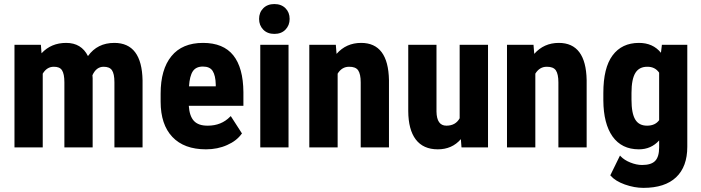

<svg xmlns="http://www.w3.org/2000/svg" viewBox="-20 -721 3430 939"><path d="M179.7 -502 180.2 -499 183.1 -460.4Q230 -511.2 303.7 -511.2Q377.9 -511.2 410.2 -446.8Q456.1 -511.2 539.1 -511.2Q673.8 -511.2 677.2 -328.1V-3.4V0H674.3H543H539.6V-3.4V-318.4Q539.6 -360.4 527.3 -377.9Q515.6 -394.5 486.8 -394.5Q450.7 -394.5 432.1 -353L433.1 -338.4V-3.4V0H429.7H298.3H294.9V-3.4V-317.9Q294.9 -359.4 283.2 -377.4Q272 -395 242.7 -394.5Q209.5 -394.5 189 -360.8V-3.4V0H185.5H53.7H50.8V-3.4V-498.5V-502H53.7H176.8Z M904.3 -298.8H1035.2V-307.6Q1034.2 -351.6 1020 -374Q1006.3 -395.5 972.4 -395.5Q938.5 -395.5 923.1 -372.6Q907.7 -349.6 904.3 -298.8ZM1090.8 -11.7Q1044.4 9.3 987.3 9.3Q880.4 9.3 823 -51.3Q765.6 -111.8 765.6 -224.1V-263.2Q765.6 -381.8 818.4 -446.3Q871.1 -511.2 973.1 -511.2Q1072.3 -511.2 1121.1 -450.2Q1169.4 -389.6 1170.4 -270.5V-207V-203.6H1167.5H903.3Q906.7 -153.3 928.2 -129.9Q950.2 -106 996.1 -106.4Q1062.5 -106.4 1105.5 -150.4L1108.4 -153.3L1110.8 -149.9L1162.1 -70.3L1163.6 -68.4L1162.1 -66.9Q1149.9 -49.8 1132.1 -35.9Q1114.3 -22 1090.8 -11.7Z M1247.1 -628.4Q1247.1 -660.2 1267.6 -680.7Q1288.1 -701.2 1321.8 -701.2Q1355.5 -701.2 1376 -680.9Q1396.5 -660.6 1396.5 -628.4Q1396.5 -597.2 1376.2 -576.2Q1356 -555.2 1321.8 -555.2Q1287.6 -555.2 1267.3 -576.2Q1247.1 -597.2 1247.1 -628.4ZM1391.1 0H1388.2H1256.3H1252.9V-3.4V-498.5V-502H1256.3H1388.2H1391.1V-498.5V-3.4Z M1622.6 -502V-499L1626 -457.5Q1673.3 -511.2 1746.1 -511.2Q1878.9 -511.2 1882.3 -329.1V-3.4V0H1879.4H1747.6H1744.1V-3.4V-317.9Q1744.1 -358.9 1731.4 -377.4Q1718.8 -395 1687 -394.5Q1651.9 -394.5 1631.3 -360.8V-3.4V0H1627.9H1496.1H1492.7V-3.4V-498.5V-502H1496.1H1619.6Z M2236.8 -2.9 2233.9 -40.5Q2190.9 9.3 2121.1 9.3Q2049.8 9.3 2013.2 -39.1Q1977.1 -86.9 1976.6 -177.7V-498.5V-502H1980H2111.3H2114.7V-498.5V-175.8Q2115.7 -106.4 2163.1 -106.4Q2208 -106.4 2228 -142.6V-498.5V-502H2231.4H2363.8H2366.7V-498.5V-3.4V0H2363.8H2240.2H2237.3Z M2589.4 -502V-499L2592.8 -457.5Q2640.1 -511.2 2712.9 -511.2Q2845.7 -511.2 2849.1 -329.1V-3.4V0H2846.2H2714.4H2710.9V-3.4V-317.9Q2710.9 -358.9 2698.2 -377.4Q2685.5 -395 2653.8 -394.5Q2618.7 -394.5 2598.1 -360.8V-3.4V0H2594.7H2462.9H2459.5V-3.4V-498.5V-502H2462.9H2586.4Z M3068.4 -266.1V-233.9Q3068.4 -166.5 3086.9 -136.2Q3105 -106.4 3144.5 -106.4Q3184.1 -106.4 3203.6 -133.3V-365.7Q3183.1 -395 3145.5 -394.5Q3106.4 -394.5 3087.9 -365.2Q3068.4 -334.5 3068.4 -266.1ZM2930.7 -229.5V-266.1Q2930.7 -389.2 2975.6 -449.7Q3021 -511.2 3105 -511.2Q3173.3 -511.2 3212.4 -462.9L3216.8 -499V-502H3219.7H3338.4H3341.3V-498.5V-3.4Q3341.3 94.2 3286.6 146Q3231.9 197.8 3126.5 197.8Q3082.5 197.8 3035.6 181.2Q2989.3 164.6 2966.3 138.2L2964.8 136.2L2965.8 134.3L3010.3 43.5L3012.2 39.6L3015.1 43Q3033.2 62 3062.5 73.7Q3092.8 85.9 3120.1 85.9Q3165 85.9 3184.1 65.9Q3203.6 45.9 3203.6 0V-34.2Q3164.6 9.3 3104.5 9.3Q3020.5 9.3 2975.6 -53.7Q2931.6 -116.2 2930.7 -229.5Z"/></svg>

Font: MAUL Condensed Bold
Style: Condensed Bold
Weight: 700
Designer: MAUL
Version: Version 1.0; 2020; ttfautohint (v1.8.3)